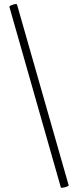

<svg xmlns="http://www.w3.org/2000/svg" viewBox="-20 -752 381 937"><path d="M63 -730 315 152Q317 156 298 161.5Q279 167 277 163L26 -718Q24 -723 42.5 -729Q61 -735 63 -730Z"/></svg>

Font: Cormorant Unicase
Style: Regular
Weight: 400
Designer: Christian Thalmann (Catharsis Fonts)
Foundry: Catharsis Fonts
Version: Version 4.000